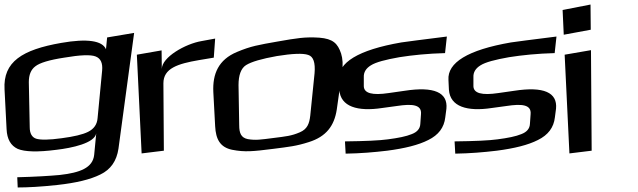

<svg xmlns="http://www.w3.org/2000/svg" viewBox="-89 -642 2809 846"><path d="M-69 -248 -60 -73C-58 -28 -41 0 -11 14C20 27 76 29 160 18C228 10 327 -11 335 -54L326 40C320 98 263 119 174 129C130 133 68 137 -13 139L-11 184C33 184 91 181 164 173C246 164 309 149 353 127C399 105 425 67 433 13L502 -497L383 -477L378 -425C362 -463 295 -473 181 -453C9 -423 -76 -370 -69 -248ZM341 -122C339 -94 325 -74 299 -61C275 -49 236 -40 183 -33C126 -25 89 -25 70 -31C52 -37 42 -54 42 -81L38 -280C38 -312 47 -335 67 -350C86 -365 128 -378 194 -388C264 -400 311 -402 333 -393C355 -384 364 -364 361 -331Z M624 -338 623 -420 514 -401 535 34 633 22 631 -275C631 -341 694 -361 787 -377L853 -388L859 -472L799 -461C728 -449 624 -390 624 -338Z M1418 -323C1423 -356 1421 -384 1414 -406C1399 -451 1378 -471 1318 -476C1254 -480 1220 -474 1134 -459C1049 -444 1017 -439 955 -413C874 -379 847 -317 851 -236L859 -86C862 -28 881 7 934 18C990 29 1027 25 1114 14C1184 5 1216 2 1272 -16C1348 -40 1384 -87 1395 -160ZM1278 -132C1274 -97 1265 -73 1232 -59C1195 -43 1171 -41 1116 -34C1061 -27 1038 -23 1003 -29C973 -35 965 -56 965 -90L962 -267C962 -311 973 -341 995 -355C1019 -370 1064 -383 1131 -395C1199 -406 1246 -408 1269 -400C1292 -393 1301 -366 1297 -319Z M1594 -166 1660 -175C1726 -185 1770 -182 1766 -139L1763 -96C1762 -75 1749 -60 1725 -51C1701 -41 1666 -34 1620 -28C1584 -23 1520 -20 1431 -19L1434 35C1498 34 1559 29 1617 22C1694 12 1755 -3 1798 -25C1843 -47 1868 -80 1873 -125L1878 -163C1885 -235 1823 -262 1694 -242L1624 -232C1551 -221 1515 -231 1514 -262V-302C1513 -324 1524 -341 1545 -354C1567 -368 1609 -379 1671 -390C1728 -399 1796 -406 1872 -408L1880 -481C1767 -467 1700 -458 1679 -455C1489 -422 1399 -366 1404 -290L1406 -247C1411 -171 1488 -150 1594 -166Z M2077 -166 2143 -175C2209 -185 2253 -182 2249 -139L2246 -96C2245 -75 2232 -60 2208 -51C2184 -41 2149 -34 2103 -28C2067 -23 2003 -20 1914 -19L1917 35C1981 34 2042 29 2100 22C2177 12 2238 -3 2281 -25C2326 -47 2351 -80 2356 -125L2361 -163C2368 -235 2306 -262 2177 -242L2107 -232C2034 -221 1998 -231 1997 -262V-302C1996 -324 2007 -341 2028 -354C2050 -368 2092 -379 2154 -390C2211 -399 2279 -406 2355 -408L2363 -481C2250 -467 2183 -458 2162 -455C1972 -422 1882 -366 1887 -290L1889 -247C1894 -171 1971 -150 2077 -166Z M2514 -511 2513 -622 2390 -598 2395 -489ZM2518 22 2515 -421 2399 -401 2420 34Z"/></svg>

Font: Gamestation Warped
Style: Regular
Weight: 400
Designer: Jonas Hecksher
Foundry: Jonas Hecksher, Playtypeª, e-types AS
Version: Version 1.003